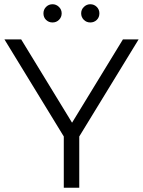

<svg xmlns="http://www.w3.org/2000/svg" viewBox="-20 -886 675 906"><path d="M185 -823Q185 -841 197.5 -853.5Q210 -866 228 -866Q245 -866 258 -853.5Q271 -841 271 -823Q271 -805 258.5 -792.5Q246 -780 228 -780Q210 -780 197.5 -792Q185 -804 185 -823ZM406 -866Q424 -866 436.5 -853.5Q449 -841 449 -823Q449 -804 436.5 -792Q424 -780 406 -780Q388 -780 375.5 -792.5Q363 -805 363 -823Q363 -841 376 -853.5Q389 -866 406 -866ZM634 -700 354 -242V0H281V-242L1 -700H80L320 -307L560 -700Z"/></svg>

Font: mBank
Style: Regular
Weight: 400
Designer: Julieta Ulanovsky
Foundry: Julieta Ulanovsky
Version: Version 7.200;PS 007.200;hotconv 1.0.88;makeotf.lib2.5.64775